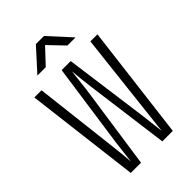

<svg xmlns="http://www.w3.org/2000/svg" viewBox="-276 -1051 1153 1153"><g transform="rotate(-45 300.0 -475.0)"><path d="M121 0 32 -730H93L156 -190Q160 -161 164 -118.5Q168 -76 170 -47Q174 -76 178.5 -118.5Q183 -161 187 -190L264 -730H341L414 -190Q418 -161 422.5 -118.5Q427 -76 431 -47Q433 -66 436 -92Q439 -118 442 -144Q445 -170 447 -190L508 -730H568L478 0H389L318 -538Q313 -574 309 -615Q305 -656 303 -681Q299 -656 295 -615.5Q291 -575 286 -538L208 0ZM138 -810 265 -950H334L462 -810H393L300 -907L209 -810Z"/></g></svg>

Font: JetBrains Mono NL ExtraLight
Style: Regular
Weight: 200
Designer: Philipp Nurullin, Konstantin Bulenkov
Foundry: JetBrains
Version: Version 2.304; ttfautohint (v1.8.4.7-5d5b)